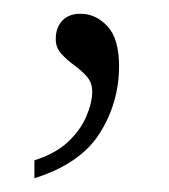

<svg xmlns="http://www.w3.org/2000/svg" viewBox="-20 -105 246 279"><path d="M30 154V128Q61 118 79 101Q97 84 105.5 64Q114 44 114 28Q114 15 106 6Q98 -3 87.5 -10.5Q77 -18 69 -27Q61 -36 61 -48Q61 -65 70.5 -75Q80 -85 97 -85Q119 -85 136 -67Q153 -49 153 -9Q153 44 125 88.5Q97 133 30 154Z"/></svg>

Font: Noto Serif Khmer ExtraLight
Style: Regular
Weight: 250
Version: Version 2.003